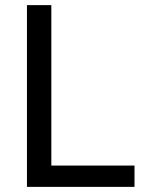

<svg xmlns="http://www.w3.org/2000/svg" viewBox="-20 -728 572 748"><path d="M85 0H504V-83H180V-708H85Z"/></svg>

Font: Telex Regular
Style: Regular
Weight: 400
Designer: Andres Torresi
Foundry: Andres Torresi
Version: Version 1.001